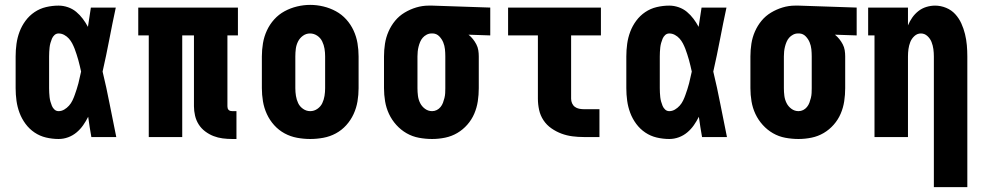

<svg xmlns="http://www.w3.org/2000/svg" viewBox="-20 -561 4040 786"><path d="M220 8Q194 8 168.5 2Q143 -4 121.5 -18.5Q100 -33 84.5 -54Q69 -75 60 -99Q51 -123 47.5 -148.5Q44 -174 44 -200V-330Q44 -356 47.5 -381.5Q51 -407 60 -431Q69 -455 84.5 -476Q100 -497 121.5 -511.5Q143 -526 168.5 -532Q194 -538 220 -538Q239 -538 258 -531.5Q277 -525 292 -512.5Q307 -500 319 -484Q331 -468 340 -451Q343 -471 346 -490.5Q349 -510 352 -530H454Q440 -465 427.5 -399.5Q415 -334 400 -268Q416 -202 429 -134.5Q442 -67 456 0H354Q350 -21 347 -41.5Q344 -62 341 -83Q332 -65 320.5 -48.5Q309 -32 293.5 -19Q278 -6 259 1Q240 8 220 8ZM220 -106Q232 -106 243 -112.5Q254 -119 262.5 -128.5Q271 -138 276.5 -149.5Q282 -161 286 -172.5Q290 -184 294 -196Q298 -208 301 -220Q304 -232 306.5 -244Q309 -256 312 -268Q309 -280 306.5 -292Q304 -304 300.5 -315.5Q297 -327 293.5 -338.5Q290 -350 285.5 -361.5Q281 -373 275.5 -383.5Q270 -394 262 -403Q254 -412 243 -418Q232 -424 220 -424Q210 -424 203 -417.5Q196 -411 192.5 -402.5Q189 -394 186.5 -385Q184 -376 183 -367Q182 -358 181.5 -348.5Q181 -339 181 -330V-200Q181 -191 181.5 -181.5Q182 -172 183 -163Q184 -154 186.5 -145Q189 -136 192.5 -127.5Q196 -119 203 -112.5Q210 -106 220 -106Z M931 8Q911 8 891.5 5.5Q872 3 854 -4Q836 -11 820 -23Q804 -35 793.5 -51.5Q783 -68 778.5 -87.5Q774 -107 774 -126V-416H726V0H589V-416H546V-530H954V-416H911V-126Q911 -122 912 -118Q913 -114 916 -111Q919 -108 923 -107Q927 -106 931 -106H948V8Z M1250 8Q1223 8 1196 3Q1169 -2 1145 -15Q1121 -28 1102.5 -48.5Q1084 -69 1072.5 -94Q1061 -119 1056.5 -146Q1052 -173 1052 -200V-330Q1052 -357 1056.5 -384Q1061 -411 1072.5 -436Q1084 -461 1102.5 -481.5Q1121 -502 1145 -515Q1169 -528 1196 -534.5Q1223 -541 1250 -541Q1277 -541 1304 -534.5Q1331 -528 1355 -515Q1379 -502 1397.5 -481.5Q1416 -461 1427.5 -436Q1439 -411 1443.5 -384Q1448 -357 1448 -330V-200Q1448 -173 1443.5 -146Q1439 -119 1427.5 -94Q1416 -69 1397.5 -48.5Q1379 -28 1355 -15Q1331 -2 1304 3Q1277 8 1250 8ZM1250 -106Q1266 -106 1279.5 -115.5Q1293 -125 1299.5 -139Q1306 -153 1308.5 -168.5Q1311 -184 1311 -200V-330Q1311 -346 1308.5 -361.5Q1306 -377 1299 -391.5Q1292 -406 1278.5 -415Q1265 -424 1249 -424Q1233 -424 1220 -414.5Q1207 -405 1200 -391Q1193 -377 1191 -361.5Q1189 -346 1189 -330V-200Q1189 -184 1191.5 -168.5Q1194 -153 1200.5 -139Q1207 -125 1220.5 -115.5Q1234 -106 1250 -106Z M1749 8Q1722 8 1695 3Q1668 -2 1644.5 -15.5Q1621 -29 1602.5 -49.5Q1584 -70 1572.5 -94.5Q1561 -119 1556.5 -146Q1552 -173 1552 -200V-330Q1552 -356 1556 -382Q1560 -408 1570.5 -432Q1581 -456 1597.5 -476Q1614 -496 1636.5 -509.5Q1659 -523 1684 -530.5Q1709 -538 1735 -538Q1739 -538 1742.5 -538Q1746 -538 1750 -538L1987 -530V-416L1898 -419Q1908 -411 1916 -401Q1924 -391 1930 -379.5Q1936 -368 1938 -355.5Q1940 -343 1940 -330V-200Q1940 -173 1936 -146.5Q1932 -120 1921.5 -95.5Q1911 -71 1893 -50.5Q1875 -30 1852 -16.5Q1829 -3 1802.5 2.5Q1776 8 1749 8ZM1749 -106Q1759 -106 1768 -110.5Q1777 -115 1783.5 -123Q1790 -131 1793.5 -140.5Q1797 -150 1799.5 -160Q1802 -170 1802.5 -180Q1803 -190 1803 -200V-330Q1803 -345 1801.5 -359.5Q1800 -374 1794.5 -387.5Q1789 -401 1778.5 -412Q1768 -423 1753 -424H1750Q1749 -424 1748 -424Q1747 -424 1746 -424Q1736 -424 1726.5 -419Q1717 -414 1710.5 -406.5Q1704 -399 1700 -389.5Q1696 -380 1693.5 -370Q1691 -360 1690 -350Q1689 -340 1689 -330V-200Q1689 -184 1691 -168.5Q1693 -153 1700 -139Q1707 -125 1720 -115.5Q1733 -106 1749 -106Z M2370 0Q2346 0 2323 -3Q2300 -6 2278.5 -14Q2257 -22 2237.5 -35.5Q2218 -49 2205 -68.5Q2192 -88 2187 -111Q2182 -134 2182 -157V-416H2060V-530H2440V-416H2318V-157Q2318 -147 2322 -138Q2326 -129 2333.5 -123.5Q2341 -118 2350.5 -116Q2360 -114 2370 -114H2434V0Z M2720 8Q2694 8 2668.5 2Q2643 -4 2621.5 -18.5Q2600 -33 2584.5 -54Q2569 -75 2560 -99Q2551 -123 2547.5 -148.5Q2544 -174 2544 -200V-330Q2544 -356 2547.5 -381.5Q2551 -407 2560 -431Q2569 -455 2584.5 -476Q2600 -497 2621.5 -511.5Q2643 -526 2668.5 -532Q2694 -538 2720 -538Q2739 -538 2758 -531.5Q2777 -525 2792 -512.5Q2807 -500 2819 -484Q2831 -468 2840 -451Q2843 -471 2846 -490.5Q2849 -510 2852 -530H2954Q2940 -465 2927.5 -399.5Q2915 -334 2900 -268Q2916 -202 2929 -134.5Q2942 -67 2956 0H2854Q2850 -21 2847 -41.5Q2844 -62 2841 -83Q2832 -65 2820.5 -48.5Q2809 -32 2793.5 -19Q2778 -6 2759 1Q2740 8 2720 8ZM2720 -106Q2732 -106 2743 -112.5Q2754 -119 2762.5 -128.5Q2771 -138 2776.5 -149.5Q2782 -161 2786 -172.5Q2790 -184 2794 -196Q2798 -208 2801 -220Q2804 -232 2806.5 -244Q2809 -256 2812 -268Q2809 -280 2806.5 -292Q2804 -304 2800.5 -315.5Q2797 -327 2793.5 -338.5Q2790 -350 2785.5 -361.5Q2781 -373 2775.5 -383.5Q2770 -394 2762 -403Q2754 -412 2743 -418Q2732 -424 2720 -424Q2710 -424 2703 -417.5Q2696 -411 2692.5 -402.5Q2689 -394 2686.5 -385Q2684 -376 2683 -367Q2682 -358 2681.5 -348.5Q2681 -339 2681 -330V-200Q2681 -191 2681.5 -181.5Q2682 -172 2683 -163Q2684 -154 2686.5 -145Q2689 -136 2692.5 -127.5Q2696 -119 2703 -112.5Q2710 -106 2720 -106Z M3249 8Q3222 8 3195 3Q3168 -2 3144.5 -15.5Q3121 -29 3102.5 -49.5Q3084 -70 3072.5 -94.5Q3061 -119 3056.5 -146Q3052 -173 3052 -200V-330Q3052 -356 3056 -382Q3060 -408 3070.5 -432Q3081 -456 3097.5 -476Q3114 -496 3136.5 -509.5Q3159 -523 3184 -530.5Q3209 -538 3235 -538Q3239 -538 3242.5 -538Q3246 -538 3250 -538L3487 -530V-416L3398 -419Q3408 -411 3416 -401Q3424 -391 3430 -379.5Q3436 -368 3438 -355.5Q3440 -343 3440 -330V-200Q3440 -173 3436 -146.5Q3432 -120 3421.5 -95.5Q3411 -71 3393 -50.5Q3375 -30 3352 -16.5Q3329 -3 3302.5 2.5Q3276 8 3249 8ZM3249 -106Q3259 -106 3268 -110.5Q3277 -115 3283.5 -123Q3290 -131 3293.5 -140.5Q3297 -150 3299.5 -160Q3302 -170 3302.5 -180Q3303 -190 3303 -200V-330Q3303 -345 3301.5 -359.5Q3300 -374 3294.5 -387.5Q3289 -401 3278.5 -412Q3268 -423 3253 -424H3250Q3249 -424 3248 -424Q3247 -424 3246 -424Q3236 -424 3226.5 -419Q3217 -414 3210.5 -406.5Q3204 -399 3200 -389.5Q3196 -380 3193.5 -370Q3191 -360 3190 -350Q3189 -340 3189 -330V-200Q3189 -184 3191 -168.5Q3193 -153 3200 -139Q3207 -125 3220 -115.5Q3233 -106 3249 -106Z M3803 205V-330Q3803 -345 3801 -360Q3799 -375 3793.5 -389Q3788 -403 3776.5 -413.5Q3765 -424 3750 -424Q3735 -424 3723.5 -413.5Q3712 -403 3706.5 -389Q3701 -375 3699 -360Q3697 -345 3697 -330V0H3560V-416H3534V-530H3697V-457Q3704 -474 3714.5 -489Q3725 -504 3739.5 -515.5Q3754 -527 3772 -532.5Q3790 -538 3808 -538Q3831 -538 3853 -529Q3875 -520 3890.5 -503Q3906 -486 3915.5 -465Q3925 -444 3930.5 -421.5Q3936 -399 3938 -376Q3940 -353 3940 -330V205Z"/></svg>

Font: Iosevka Slab Heavy
Style: Regular
Weight: 900
Monospace: yes
Designer: Belleve Invis
Foundry: Belleve Invis
Version: Version 11.1.0; ttfautohint (v1.8.3)